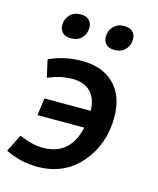

<svg xmlns="http://www.w3.org/2000/svg" viewBox="-159 -821 749 911"><g transform="rotate(15 215.5 -366.0)"><path d="M110 10Q243 10 323.5 -84Q404 -178 404 -311Q404 -414 347 -472Q290 -530 188 -530Q100 -530 27 -495L46 -410Q110 -436 167 -436Q223 -436 254.5 -404.5Q286 -373 288 -312H61L49 -227H279Q247 -84 114 -84Q59 -84 -3 -112L-46 -27Q27 10 110 10ZM107 -620Q141 -620 160.5 -640.5Q180 -661 180 -692Q180 -715 165 -728.5Q150 -742 124 -742Q92 -742 72 -721.5Q52 -701 52 -670Q52 -649 65.5 -634.5Q79 -620 107 -620ZM321 -620Q355 -620 374.5 -641Q394 -662 394 -692Q394 -715 379 -728.5Q364 -742 338 -742Q306 -742 286 -721.5Q266 -701 266 -670Q266 -649 279.5 -634.5Q293 -620 321 -620Z"/></g></svg>

Font: Brisa Sans Medium
Style: Italic
Weight: 600
Italic angle: -8°
Designer: Dalton Maag Ltd
Foundry: Dalton Maag Ltd
Version: Version 1.101;July 10, 2019;FontCreator 11.5.0.2425 64-bit